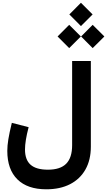

<svg xmlns="http://www.w3.org/2000/svg" viewBox="-20 -1128 778 1394"><path d="M483.4 -1023.3 567.6 -938.7 652.4 -1023.3 567.6 -1107.8ZM568.7 -863.2 652.9 -778.7 737.7 -863.2 652.9 -947.7ZM398.1 -863.2 482.3 -778.7 567.1 -863.2 482.3 -947.7ZM327.8 104Q242.8 104 202.2 68.2Q161.5 32.3 161.5 -42.6Q161.5 -72.9 167.9 -113Q174.3 -153.2 187.9 -204.6L65.9 -236.1Q48.1 -163.6 40.6 -116.9Q33 -70.2 33 -32.9Q33 102.1 106.3 174.3Q179.5 246.4 316.1 246.4Q416.2 246.4 488.6 209.3Q561.1 172.1 600.3 102.7Q639.6 33.3 639.6 -63.6V-684.9H503.7V-74Q503.7 16.9 460.8 60.4Q417.9 104 327.8 104Z"/></svg>

Font: Estedad-FD VF
Style: Regular
Weight: 100
Designer: Amin Abedi
Version: Version 7.3